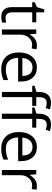

<svg xmlns="http://www.w3.org/2000/svg" viewBox="1068 -1872 815 2990"><g transform="rotate(90 1475.0 -377.5)"><path d="M258.8 -57.1Q280.3 -57.1 300.3 -60.3Q320.3 -63.5 332 -66.9V-4.9Q318.8 1.5 293.2 5.6Q267.6 9.8 247.1 9.8Q91.8 9.8 91.8 -153.8V-472.2H15.1V-511.2L91.8 -544.9L126 -659.2H172.9V-535.2H328.1V-472.2H172.9V-157.2Q172.9 -108.9 195.8 -83Q218.8 -57.1 258.8 -57.1Z M683.1 -544.9Q718.8 -544.9 747.1 -539.1L735.8 -463.9Q702.6 -471.2 677.2 -471.2Q612.3 -471.2 566.2 -418.5Q520 -365.7 520 -287.1V0H439V-535.2H505.9L515.1 -436H519Q548.8 -488.3 590.8 -516.6Q632.8 -544.9 683.1 -544.9Z M1053.2 9.8Q934.6 9.8 866 -62.5Q797.4 -134.8 797.4 -263.2Q797.4 -392.6 861.1 -468.8Q924.8 -544.9 1032.2 -544.9Q1132.8 -544.9 1191.4 -478.8Q1250 -412.6 1250 -304.2V-252.9H881.3Q883.8 -158.7 929 -109.9Q974.1 -61 1056.2 -61Q1142.6 -61 1227.1 -97.2V-24.9Q1184.1 -6.3 1145.8 1.7Q1107.4 9.8 1053.2 9.8ZM1031.2 -477.1Q966.8 -477.1 928.5 -435.1Q890.1 -393.1 883.3 -318.8H1163.1Q1163.1 -395.5 1128.9 -436.3Q1094.7 -477.1 1031.2 -477.1Z M1968.3 -472.2H1832V0H1751V-472.2H1655.3V-508.8L1751 -538.1V-567.9Q1751 -765.1 1923.3 -765.1Q1965.8 -765.1 2022.9 -748L2002 -683.1Q1955.1 -698.2 1921.9 -698.2Q1876 -698.2 1854 -667.7Q1832 -637.2 1832 -569.8V-535.2H1968.3ZM1629.4 -472.2H1493.2V0H1412.1V-472.2H1316.4V-508.8L1412.1 -538.1V-567.9Q1412.1 -765.1 1584.5 -765.1Q1627 -765.1 1684.1 -748L1663.1 -683.1Q1616.2 -698.2 1583 -698.2Q1537.1 -698.2 1515.1 -667.7Q1493.2 -637.2 1493.2 -569.8V-535.2H1629.4Z M2292.5 9.8Q2173.8 9.8 2105.2 -62.5Q2036.6 -134.8 2036.6 -263.2Q2036.6 -392.6 2100.3 -468.8Q2164.1 -544.9 2271.5 -544.9Q2372.1 -544.9 2430.7 -478.8Q2489.3 -412.6 2489.3 -304.2V-252.9H2120.6Q2123 -158.7 2168.2 -109.9Q2213.4 -61 2295.4 -61Q2381.8 -61 2466.3 -97.2V-24.9Q2423.3 -6.3 2385 1.7Q2346.7 9.8 2292.5 9.8ZM2270.5 -477.1Q2206.1 -477.1 2167.7 -435.1Q2129.4 -393.1 2122.6 -318.8H2402.3Q2402.3 -395.5 2368.2 -436.3Q2334 -477.1 2270.5 -477.1Z M2871.6 -544.9Q2907.2 -544.9 2935.5 -539.1L2924.3 -463.9Q2891.1 -471.2 2865.7 -471.2Q2800.8 -471.2 2754.6 -418.5Q2708.5 -365.7 2708.5 -287.1V0H2627.4V-535.2H2694.3L2703.6 -436H2707.5Q2737.3 -488.3 2779.3 -516.6Q2821.3 -544.9 2871.6 -544.9Z"/></g></svg>

Font: f0_46894 
Style: Regular
Weight: 400
Foundry: Ascender Corporation
Version: Version 1.10